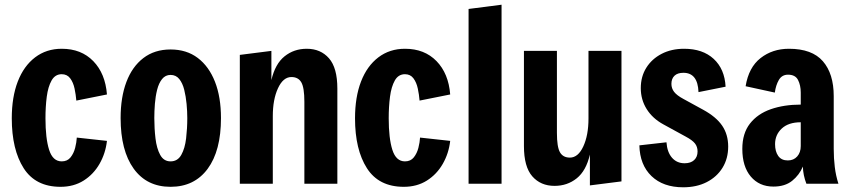

<svg xmlns="http://www.w3.org/2000/svg" viewBox="-20 -780 3607 815"><path d="M237 13Q131 13 80.5 -66Q30 -145 30 -278Q30 -368 55.5 -434Q81 -500 129 -536.5Q177 -573 242 -573Q325 -573 376 -520.5Q427 -468 434 -379L304 -353Q302 -378 296.5 -404Q291 -430 278 -447.5Q265 -465 242 -465Q214 -465 199 -438.5Q184 -412 178.5 -369.5Q173 -327 173 -278Q173 -193 188.5 -144Q204 -95 242 -95Q266 -95 279.5 -112Q293 -129 299 -152.5Q305 -176 306 -196L434 -182Q428 -129 402.5 -84.5Q377 -40 335 -13.5Q293 13 237 13Z M704 13Q603 13 547.5 -64Q492 -141 492 -279Q492 -367 516.5 -432Q541 -497 588.5 -533.5Q636 -570 704 -570Q772 -570 819.5 -534Q867 -498 892.5 -433Q918 -368 918 -279Q918 -140 861.5 -63.5Q805 13 704 13ZM704 -95Q734 -95 749.5 -122.5Q765 -150 770 -192.5Q775 -235 775 -279Q775 -307 772 -339Q769 -371 762 -399Q755 -427 741 -444.5Q727 -462 704 -462Q682 -462 668 -444.5Q654 -427 647 -399Q640 -371 637.5 -339.5Q635 -308 635 -279Q635 -235 640 -192.5Q645 -150 660 -122.5Q675 -95 704 -95Z M998 0V-547L1132 -564V-440Q1148 -509 1188 -541Q1228 -573 1282 -573Q1341 -573 1376.5 -532.5Q1412 -492 1412 -404V0H1272V-348Q1272 -408 1259 -430.5Q1246 -453 1217 -453Q1182 -453 1160 -405.5Q1138 -358 1138 -287V0Z M1694 13Q1588 13 1537.5 -66Q1487 -145 1487 -278Q1487 -368 1512.5 -434Q1538 -500 1586 -536.5Q1634 -573 1699 -573Q1782 -573 1833 -520.5Q1884 -468 1891 -379L1761 -353Q1759 -378 1753.5 -404Q1748 -430 1735 -447.5Q1722 -465 1699 -465Q1671 -465 1656 -438.5Q1641 -412 1635.5 -369.5Q1630 -327 1630 -278Q1630 -193 1645.5 -144Q1661 -95 1699 -95Q1723 -95 1736.5 -112Q1750 -129 1756 -152.5Q1762 -176 1763 -196L1891 -182Q1885 -129 1859.5 -84.5Q1834 -40 1792 -13.5Q1750 13 1694 13Z M1969 0V-742L2109 -760V0Z M2334 9Q2275 9 2239.5 -31.5Q2204 -72 2204 -160V-564H2344V-216Q2344 -156 2357 -133.5Q2370 -111 2399 -111Q2434 -111 2456 -158.5Q2478 -206 2478 -277V-564H2618V-10L2484 7V-124Q2468 -55 2428 -23Q2388 9 2334 9Z M2880 15Q2795 15 2745.5 -32.5Q2696 -80 2694 -163L2809 -176Q2812 -134 2832.5 -110.5Q2853 -87 2886 -87Q2912 -87 2926.5 -100.5Q2941 -114 2941 -137Q2941 -157 2930 -171Q2919 -185 2891 -200L2796 -252Q2750 -277 2725 -317Q2700 -357 2700 -406Q2700 -455 2723.5 -492.5Q2747 -530 2788.5 -551.5Q2830 -573 2884 -573Q2963 -573 3009.5 -530Q3056 -487 3060 -412L2945 -389Q2942 -471 2881 -471Q2856 -471 2843 -458.5Q2830 -446 2830 -424Q2830 -405 2841.5 -390Q2853 -375 2881 -360L2965 -314Q3020 -284 3045.5 -246.5Q3071 -209 3071 -158Q3071 -107 3047 -68Q3023 -29 2980 -7Q2937 15 2880 15Z M3263 12Q3203 12 3167 -30.5Q3131 -73 3131 -148Q3131 -214 3163.5 -255.5Q3196 -297 3252 -316.5Q3308 -336 3379 -336V-387Q3379 -418 3367.5 -440.5Q3356 -463 3325 -463Q3299 -463 3286 -440.5Q3273 -418 3269 -387L3145 -414Q3158 -494 3208.5 -533.5Q3259 -573 3329 -573Q3427 -573 3473 -520Q3519 -467 3519 -372V-148Q3519 -108 3523.5 -71Q3528 -34 3539 0H3403Q3389 -36 3388 -73Q3373 -37 3342.5 -12.5Q3312 12 3263 12ZM3270 -168Q3270 -137 3283.5 -118Q3297 -99 3324 -99Q3349 -99 3364 -116Q3379 -133 3379 -160V-261Q3327 -261 3298.5 -234.5Q3270 -208 3270 -168Z"/></svg>

Font: Freeman
Style: Regular
Weight: 400
Designer: Vernon Adams, Aoife Mooney, Rodrigo Fuenzalida
Foundry: Rodrigo Fuenzalida
Version: Version 1.000; ttfautohint (v1.8.4.7-5d5b)